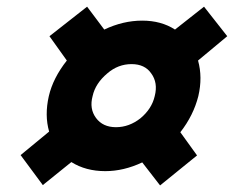

<svg xmlns="http://www.w3.org/2000/svg" viewBox="-20 -692 704 578"><path d="M445.8 -402.8Q456.1 -442.9 435.1 -471.2Q416 -499 376 -499Q335.4 -499 303.2 -471.2Q267.1 -440.9 258.8 -402.8Q248.5 -364.7 269 -336.9Q289.6 -309.1 329.1 -309.1Q368.7 -309.1 402.8 -335.9Q437 -364.3 445.8 -402.8ZM594.2 -671.9 664.1 -583 576.2 -509.8Q590.3 -459.5 577.1 -402.8Q562.5 -344.7 522.9 -293.9L573.2 -224.1L461.9 -133.8L408.2 -203.1Q352.5 -176.8 296.9 -176.8Q238.3 -176.8 194.8 -204.1L108.9 -134.8L42 -225.1L127.9 -295.9Q113.8 -344.7 127 -402.8Q139.6 -457 181.2 -509.8L128.9 -583L242.2 -671.9L293.9 -603Q350.6 -629.9 408.2 -629.9Q465.3 -629.9 506.8 -603Z"/></svg>

Font: Sinkin Sans 700 Bold Italic
Style: Bold Italic
Weight: 700
Italic angle: -112°
Designer: Keith Bates
Foundry: K-Type
Version: Sinkin Sans (version 1.0)  by Keith Bates   •   © 2014   www